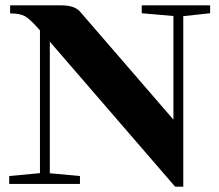

<svg xmlns="http://www.w3.org/2000/svg" viewBox="-20 -683 812 713"><path d="M14.2 0V-29.3L128.4 -40V-570.3Q92.3 -611.8 73 -622.6Q53.7 -633.3 17.6 -633.3V-663.1H208.5Q257.3 -663.1 277.8 -639.2L624 -238.8V-623.5L506.3 -633.8V-663.1H760.3V-633.8L660.6 -623V10.3H630.4L165 -528.3V-39.6L276.9 -29.3V0Z"/></svg>

Font: Elstob Grade
Style: Regular
Weight: 400
Designer: Peter S. Baker
Version: Version 1.015